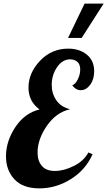

<svg xmlns="http://www.w3.org/2000/svg" viewBox="-20 -1020 591 1058"><path d="M13 -158Q13 -242 64.5 -319.5Q116 -397 198 -417Q137 -461 137 -537Q137 -618 200.5 -685Q264 -752 356 -752Q418 -752 458.5 -719Q499 -686 499 -627Q499 -583 477 -553Q455 -523 425 -523Q398 -523 378 -550Q396 -556 409 -583Q422 -610 422 -637Q422 -666 406 -679.5Q390 -693 367 -693Q324 -693 294.5 -650Q265 -607 265 -552Q265 -505 290 -468Q315 -431 366 -418Q290 -401 238.5 -327Q187 -253 187 -179Q187 -134 210.5 -106Q234 -78 282 -78Q332 -78 387 -105.5Q442 -133 467 -180L490 -170Q452 -84 370.5 -33Q289 18 197 18Q106 18 59.5 -32Q13 -82 13 -158ZM355 -811 446 -1000H551L430 -811Z"/></svg>

Font: Lobster Two
Style: Bold Italic
Weight: 700
Designer: Pablo Impallari
Foundry: Pablo Impallari. www.impallari.com
Version: Version 1.006